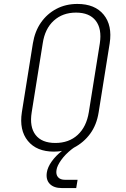

<svg xmlns="http://www.w3.org/2000/svg" viewBox="-20 -760 640 975"><path d="M294 195Q253 195 232.5 173.5Q212 152 218 115Q222 89 242.5 60Q263 31 295 6Q287 8 274.5 9Q262 10 254 10Q166 10 121.5 -44.5Q77 -99 91 -190L147 -540Q157 -601 188 -645.5Q219 -690 266.5 -715Q314 -740 373 -740Q462 -740 506.5 -685.5Q551 -631 537 -540L481 -190Q471 -126 438 -81Q405 -36 355 -10L344 -2Q311 24 290.5 53Q270 82 267 103Q263 126 274.5 139.5Q286 153 310 153H374L367 195ZM261 -34Q330 -34 374.5 -75Q419 -116 431 -190L487 -540Q498 -614 466 -655Q434 -696 366 -696Q298 -696 253 -655Q208 -614 197 -540L141 -190Q129 -116 160.5 -75Q192 -34 261 -34Z"/></svg>

Font: NKDuy Mono Thin
Style: Italic
Weight: 100
Italic angle: -9°
Monospace: yes
Designer: NKDuy
Foundry: NKDuy
Version: Version 2.251; ttfautohint (v1.8.4.7-5d5b)